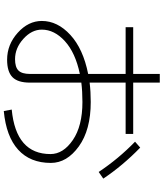

<svg xmlns="http://www.w3.org/2000/svg" viewBox="57 -900 885 1040"><g transform="rotate(90 500.0 -379.5)"><path d="M127 -658H380V-802H427V-658H705V-617H427V-422Q476 -428 532 -428Q683 -428 772.5 -363.5Q862 -299 862 -212Q862 -100 790.5 -35Q719 30 581 43L573 0Q814 -23 814 -210Q814 -279 738 -331Q662 -383 532 -383Q475 -383 427 -377V-98Q427 -33 397.5 -4Q368 25 303 25Q221 25 157 -32.5Q93 -90 93 -163Q93 -248 168.5 -317.5Q244 -387 380 -414V-617H127ZM747 -668 779 -696Q876 -602 947 -496L911 -471Q839 -579 747 -668ZM380 -369Q265 -345 202.5 -288Q140 -231 140 -163Q140 -108 190 -63Q240 -18 300 -18Q343 -18 361.5 -36.5Q380 -55 380 -99Z"/></g></svg>

Font: M PLUS 1p Light
Style: Regular
Weight: 300
Version: Version 1.061